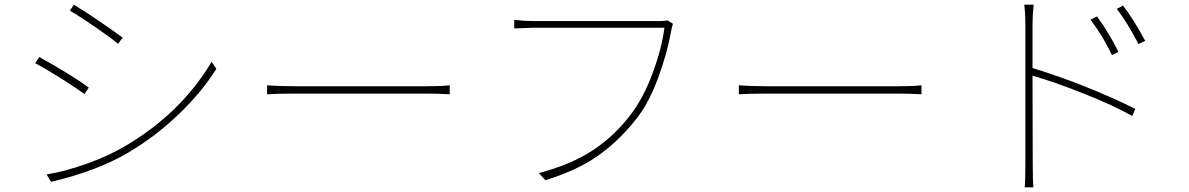

<svg xmlns="http://www.w3.org/2000/svg" viewBox="-20 -765 5040 814"><path d="M276.4 -719.7 293 -745.1Q330.1 -723.6 400.9 -675.3Q471.7 -627 500 -605.5L480.5 -579.1Q452.1 -603.5 385.3 -649.4Q318.4 -695.3 276.4 -719.7ZM196.3 5.9 177.7 -25.4Q259.8 -39.1 349.1 -71.3Q438.5 -103.5 508.8 -144.5Q747.1 -284.2 877 -502.9L897.5 -473.6Q835.9 -375 738.3 -281.2Q640.6 -187.5 525.4 -119.1Q392.6 -40 196.3 5.9ZM128.9 -497.1 146.5 -523.4Q290 -443.4 356.4 -393.6L337.9 -366.2Q305.7 -390.6 237.3 -433.6Q168.9 -476.6 128.9 -497.1Z M1112.3 -365.2V-403.3Q1161.1 -399.4 1230.5 -399.4H1789.1Q1851.6 -399.4 1886.7 -403.3V-365.2Q1836.9 -368.2 1790 -368.2H1230.5Q1150.4 -368.2 1112.3 -365.2Z M2809.6 -678.7 2833 -664.1Q2829.1 -654.3 2825.2 -632.8Q2808.6 -538.1 2769 -431.6Q2729.5 -325.2 2676.8 -259.8Q2602.5 -166 2514.2 -104Q2425.8 -42 2292 -1L2264.6 -31.2Q2401.4 -67.4 2493.2 -127.9Q2585 -188.5 2653.3 -278.3Q2707 -347.7 2746.6 -454.1Q2786.1 -560.5 2796.9 -647.5H2240.2Q2236.3 -647.5 2160.2 -644.5V-680.7Q2202.1 -675.8 2241.2 -675.8H2781.2Q2798.8 -675.8 2809.6 -678.7Z M3112.3 -365.2V-403.3Q3161.1 -399.4 3230.5 -399.4H3789.1Q3851.6 -399.4 3886.7 -403.3V-365.2Q3836.9 -368.2 3790 -368.2H3230.5Q3150.4 -368.2 3112.3 -365.2Z M4721.7 -544.9 4694.3 -531.2Q4658.2 -608.4 4603.5 -681.6L4630.9 -695.3Q4682.6 -624 4721.7 -544.9ZM4357.4 -657.2V-476.6Q4580.1 -408.2 4793 -303.7L4780.3 -273.4Q4700.2 -318.4 4574.7 -368.2Q4449.2 -418 4357.4 -444.3L4358.4 -69.3Q4358.4 3.9 4361.3 29.3H4324.2Q4327.1 3.9 4327.1 -69.3V-657.2Q4327.1 -710.9 4322.3 -745.1H4362.3Q4357.4 -701.2 4357.4 -657.2ZM4714.8 -727.5 4741.2 -741.2Q4787.1 -681.6 4835 -591.8L4806.6 -578.1Q4759.8 -668.9 4714.8 -727.5Z"/></svg>

Font: Gen Shin Gothic ExtraLight
Style: Regular
Weight: 100
Designer: [Source Han Sans]
Ryoko NISHIZUKA  (kana & ideographs); Paul D. Hunt (Latin, Greek & Cyrillic); Wenlong ZHANG  (bopomofo
Version: Version 1.002.20150607